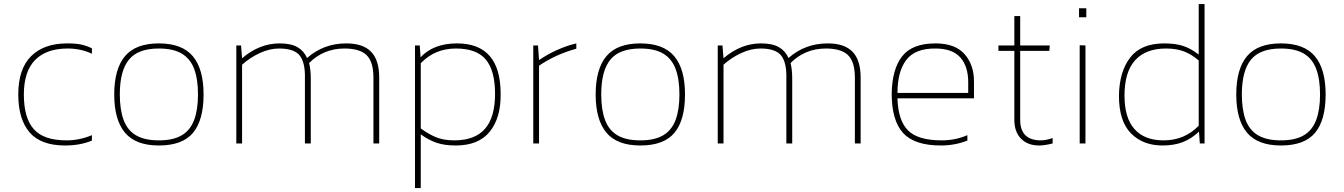

<svg xmlns="http://www.w3.org/2000/svg" viewBox="-20 -709 6643 949"><path d="M434.3 -14.2V-40.9Q372.7 -15.2 308.4 -15.2Q196.2 -15.2 147.1 -70.5Q97.9 -125.9 97.9 -242.2Q97.9 -355.7 153.5 -412.5Q209.1 -469.2 314.8 -469.2Q379.1 -469.2 434.3 -443.5V-470.1Q406.7 -483.5 380.5 -489Q354.3 -494.5 311.6 -494.5Q197.2 -494.5 133.7 -431.3Q70.3 -368.1 70.3 -242.2Q70.3 -120.4 125.9 -55.1Q181.5 10.1 301.5 10.1Q376.8 10.1 434.3 -14.2Z M986.2 -242.2Q986.2 -368.1 932.9 -431.3Q879.6 -494.5 765.2 -494.5Q650.7 -494.5 597.7 -431.3Q544.6 -368.1 544.6 -242.2Q544.6 -116.7 597.7 -53.3Q650.7 10.1 765.2 10.1Q881.9 10.1 934.1 -52.6Q986.2 -115.3 986.2 -242.2ZM572.2 -242.2Q572.2 -358.9 617.2 -414.1Q662.2 -469.2 765.2 -469.2Q835.9 -469.2 878.2 -444.2Q920.5 -419.1 939.6 -368.6Q958.6 -318 958.6 -242.2Q958.6 -166.8 939.6 -116Q920.5 -65.3 878.2 -40.2Q835.9 -15.2 765.2 -15.2Q694.9 -15.2 652.3 -40.2Q609.8 -65.3 591 -116Q572.2 -166.8 572.2 -242.2Z M1176.5 0V-389.2Q1215.5 -424.2 1264 -446.7Q1312.5 -469.2 1359.4 -469.2Q1435.2 -469.2 1462.3 -433.4Q1489.4 -397.5 1487.1 -319.9V0H1516.1V-319.9Q1516.1 -364.9 1507.8 -397.5Q1579.5 -469.2 1682.4 -469.2Q1758.3 -469.2 1792 -436.4Q1825.8 -403.5 1825.8 -324.9V0H1854.3V-325.8Q1854.3 -411.8 1814.3 -453.1Q1774.4 -494.5 1691.6 -494.5Q1579.5 -494.5 1497.7 -422.3Q1482.1 -457.7 1449.9 -476.1Q1417.7 -494.5 1361.7 -494.5Q1262.4 -494.5 1176.5 -421L1171.4 -484.4H1148V0Z M2059.7 220.6V-45Q2098.8 -16.5 2138.1 -3.2Q2177.4 10.1 2232.5 10.1Q2346 10.1 2401.2 -58.8Q2456.3 -127.8 2454.5 -245.4Q2454.5 -494.5 2238.5 -494.5Q2123.2 -494.5 2058.8 -426L2054.7 -484.4H2031.2V220.6ZM2059.7 -74.4V-396.6Q2129.6 -469.2 2233.5 -469.2Q2335.9 -469.2 2381.4 -414.5Q2426.9 -359.8 2426.9 -245.4Q2426.9 -128.7 2376.8 -71.9Q2326.7 -15.2 2225.6 -15.2Q2173.3 -15.2 2135.6 -30.6Q2097.9 -46 2059.7 -74.4Z M2644.3 0V-384.2Q2724.3 -439.3 2828.6 -468.3V-494.5Q2781.2 -483.5 2732.3 -461.4Q2683.4 -439.3 2644.3 -411.8L2639.2 -484.4H2615.8V0Z M3365.8 -242.2Q3365.8 -368.1 3312.5 -431.3Q3259.2 -494.5 3144.8 -494.5Q3030.3 -494.5 2977.3 -431.3Q2924.2 -368.1 2924.2 -242.2Q2924.2 -116.7 2977.3 -53.3Q3030.3 10.1 3144.8 10.1Q3261.5 10.1 3313.6 -52.6Q3365.8 -115.3 3365.8 -242.2ZM2951.7 -242.2Q2951.7 -358.9 2996.8 -414.1Q3041.8 -469.2 3144.8 -469.2Q3215.5 -469.2 3257.8 -444.2Q3300.1 -419.1 3319.2 -368.6Q3338.2 -318 3338.2 -242.2Q3338.2 -166.8 3319.2 -116Q3300.1 -65.3 3257.8 -40.2Q3215.5 -15.2 3144.8 -15.2Q3074.4 -15.2 3031.9 -40.2Q2989.4 -65.3 2970.6 -116Q2951.7 -166.8 2951.7 -242.2Z M3556.1 0V-389.2Q3595.1 -424.2 3643.6 -446.7Q3692.1 -469.2 3739 -469.2Q3814.8 -469.2 3841.9 -433.4Q3869 -397.5 3866.7 -319.9V0H3895.7V-319.9Q3895.7 -364.9 3887.4 -397.5Q3959.1 -469.2 4062 -469.2Q4137.9 -469.2 4171.6 -436.4Q4205.4 -403.5 4205.4 -324.9V0H4233.9V-325.8Q4233.9 -411.8 4193.9 -453.1Q4154 -494.5 4071.2 -494.5Q3959.1 -494.5 3877.3 -422.3Q3861.7 -457.7 3829.5 -476.1Q3797.3 -494.5 3741.3 -494.5Q3642 -494.5 3556.1 -421L3551 -484.4H3527.6V0Z M4761.5 -14.2V-40.9Q4730.7 -27.6 4699 -21.4Q4667.3 -15.2 4635.6 -15.2Q4517 -15.2 4468.1 -64.3Q4419.1 -113.5 4415.9 -222.9H4794.1V-306.5Q4794.1 -389.2 4747.2 -441.9Q4700.4 -494.5 4603.9 -494.5Q4488.5 -494.5 4438.9 -430.6Q4389.2 -366.7 4387.4 -246.3Q4387.4 -113.5 4443.7 -51.7Q4500 10.1 4630.5 10.1Q4665.4 10.1 4697.6 4.1Q4729.8 -1.8 4761.5 -14.2ZM4603.9 -469.2Q4687 -469.2 4726.3 -425.3Q4765.6 -381.4 4765.6 -302.4V-249.5H4415.9Q4415.9 -354.8 4459.3 -412.5Q4502.8 -470.1 4603.9 -469.2Z M5182.9 0V-26.7Q5148.9 -15.2 5125.5 -15.2Q5022.5 -15.2 5022.5 -116.7V-457.7H5166.4L5168.7 -484.4H5022.5V-629.6H4993.6V-484.4H4915V-457.7H4993.6V-116.7Q4993.6 -57.4 5026.4 -23.7Q5059.3 10.1 5116.3 10.1Q5143.8 10.1 5182.9 0Z M5349.3 -623.6V-668.2H5313.4V-623.6ZM5345.1 0V-484.4L5316.6 -485.3V0Z M5906.2 -58.4 5910.4 0H5933.8V-688.9H5904.9V-439.3Q5865.3 -470.1 5827 -482.3Q5788.6 -494.5 5734.4 -494.5Q5619.9 -494.5 5566.2 -424.6Q5512.4 -354.8 5510.6 -236.2Q5510.6 -110.3 5569.9 -50.1Q5629.1 10.1 5726.1 10.1Q5783.5 10.1 5826.5 -6.7Q5869.5 -23.4 5906.2 -58.4ZM5538.1 -236.2Q5538.1 -353.9 5590.8 -411.5Q5643.4 -469.2 5743.6 -469.2Q5795.5 -469.2 5833.4 -454.3Q5871.3 -439.3 5904.9 -409.9V-87.8Q5870.4 -51.9 5827 -33.5Q5783.5 -15.2 5731.2 -15.2Q5637.4 -15.2 5587.8 -70.5Q5538.1 -125.9 5538.1 -236.2Z M6532.2 -242.2Q6532.2 -368.1 6478.9 -431.3Q6425.6 -494.5 6311.1 -494.5Q6196.7 -494.5 6143.6 -431.3Q6090.5 -368.1 6090.5 -242.2Q6090.5 -116.7 6143.6 -53.3Q6196.7 10.1 6311.1 10.1Q6427.8 10.1 6480 -52.6Q6532.2 -115.3 6532.2 -242.2ZM6118.1 -242.2Q6118.1 -358.9 6163.1 -414.1Q6208.2 -469.2 6311.1 -469.2Q6381.9 -469.2 6424.2 -444.2Q6466.5 -419.1 6485.5 -368.6Q6504.6 -318 6504.6 -242.2Q6504.6 -166.8 6485.5 -116Q6466.5 -65.3 6424.2 -40.2Q6381.9 -15.2 6311.1 -15.2Q6240.8 -15.2 6198.3 -40.2Q6155.8 -65.3 6136.9 -116Q6118.1 -166.8 6118.1 -242.2Z"/></svg>

Font: Arad-FD-VF Thin
Style: Regular
Weight: 100
Designer: Mohammad Darvishi
Version: Version 1.010;September 21, 2024;FontCreator 15.0.0.2992 64-